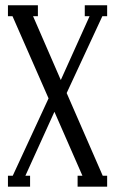

<svg xmlns="http://www.w3.org/2000/svg" viewBox="-20 -700 432 720"><path d="M381.8 -680.2V-639.2H363.8L230 -351.1L365.2 -41H381.8V0H271V-41H289.1L184.1 -280.8L75.2 -41H92.8V0H9.8V-41H27.8L162.1 -331.1L26.9 -639.2H9.8V-680.2H122.1V-639.2H104L208 -399.9L315.9 -639.2H297.9V-680.2Z"/></svg>

Font: Margherita
Style: Regular
Weight: 400
Designer: James Puckett
Foundry: Dunwich Type Founders
Version: Version 1.008;hotconv 1.0.109;makeotfexe 2.5.65596